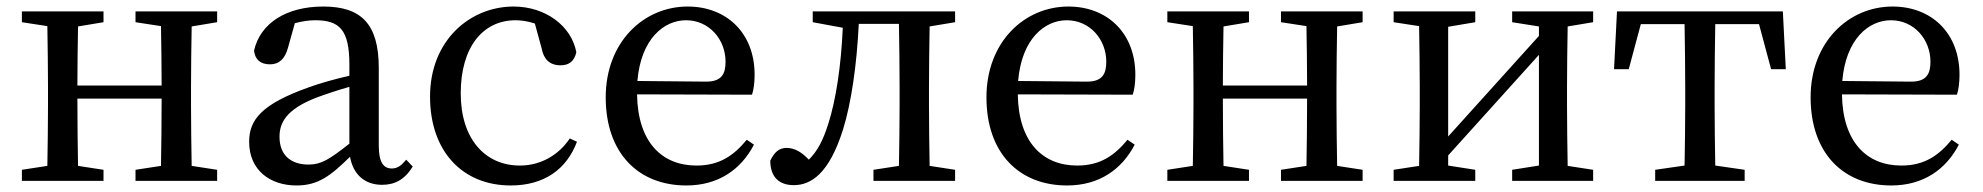

<svg xmlns="http://www.w3.org/2000/svg" viewBox="-20 -554 6072 588"><path d="M645 -486V-519H395V-486L473 -474C474 -420 475 -346 475 -292H217C217 -346 218 -419 219 -473L297 -486V-519H47V-486L125 -474C126 -418 127 -342 127 -289V-230C127 -177 126 -101 125 -46L47 -34V0H297V-34L219 -46C218 -101 217 -179 217 -252H475C475 -179 474 -100 473 -46L395 -34V0H645V-34L567 -46C566 -102 565 -177 565 -230V-289C565 -342 566 -418 567 -473Z M1050 -114C989 -66 964 -50 925 -50C874 -50 836 -76 836 -135C836 -175 853 -218 949 -255C973 -264 1011 -277 1050 -288ZM1224 -65C1210 -48 1198 -38 1180 -38C1155 -38 1140 -56 1140 -108V-346C1140 -482 1085 -534 970 -534C857 -534 777 -483 758 -399C761 -372 777 -357 807 -357C835 -357 853 -374 862 -408L883 -483C906 -489 926 -492 945 -492C1019 -492 1050 -464 1050 -356V-322C1006 -312 959 -299 924 -286C781 -235 743 -187 743 -120C743 -32 808 14 888 14C954 14 992 -15 1052 -74C1061 -21 1096 12 1150 12C1188 12 1219 -3 1244 -44Z M1725 -130C1690 -78 1635 -47 1572 -47C1467 -47 1391 -127 1391 -268C1391 -410 1459 -492 1559 -492C1576 -492 1597 -489 1618 -482L1639 -405C1645 -374 1662 -354 1697 -354C1723 -354 1739 -367 1745 -394C1730 -475 1650 -534 1553 -534C1420 -534 1297 -431 1297 -258C1297 -91 1396 14 1544 14C1646 14 1715 -35 1747 -120Z M1932 -306C1943 -436 2014 -492 2081 -492C2152 -492 2202 -433 2202 -365C2202 -329 2191 -304 2143 -304ZM2283 -264C2288 -279 2291 -300 2291 -325C2291 -454 2204 -534 2086 -534C1951 -534 1835 -425 1835 -256C1835 -85 1935 14 2082 14C2179 14 2249 -34 2289 -111L2267 -126C2228 -79 2185 -47 2113 -47C2006 -47 1933 -120 1931 -265Z M2905 -486V-519H2469V-486L2561 -469C2556 -353 2540 -248 2517 -176C2500 -122 2483 -91 2457 -65C2436 -87 2415 -101 2389 -101C2365 -101 2351 -87 2339 -62C2339 -11 2367 13 2411 13C2463 13 2519 -21 2562 -158C2587 -239 2604 -355 2610 -481H2733C2734 -425 2735 -344 2735 -289V-230C2735 -177 2734 -101 2733 -46L2655 -34V0H2905V-34L2827 -46C2826 -101 2825 -177 2825 -230V-289C2825 -342 2826 -418 2827 -473Z M3098 -306C3109 -436 3180 -492 3247 -492C3318 -492 3368 -433 3368 -365C3368 -329 3357 -304 3309 -304ZM3449 -264C3454 -279 3457 -300 3457 -325C3457 -454 3370 -534 3252 -534C3117 -534 3001 -425 3001 -256C3001 -85 3101 14 3248 14C3345 14 3415 -34 3455 -111L3433 -126C3394 -79 3351 -47 3279 -47C3172 -47 3099 -120 3097 -265Z M4153 -486V-519H3903V-486L3981 -474C3982 -420 3983 -346 3983 -292H3725C3725 -346 3726 -419 3727 -473L3805 -486V-519H3555V-486L3633 -474C3634 -418 3635 -342 3635 -289V-230C3635 -177 3634 -101 3633 -46L3555 -34V0H3805V-34L3727 -46C3726 -101 3725 -179 3725 -252H3983C3983 -179 3982 -100 3981 -46L3903 -34V0H4153V-34L4075 -46C4074 -102 4073 -177 4073 -230V-289C4073 -342 4074 -418 4075 -473Z M4859 -486V-519H4611V-486L4693 -473V-444L4415 -136V-472L4498 -486V-519H4248V-486L4326 -474C4327 -418 4328 -342 4328 -289V-230C4328 -177 4327 -101 4326 -46L4248 -34V0H4498V-34L4415 -47V-78L4693 -386V-47L4611 -34V0H4859V-34L4781 -46C4780 -101 4779 -177 4779 -230V-289C4779 -342 4780 -418 4781 -473Z M5367 -480 5404 -342H5449L5440 -519H4932L4923 -342H4968L5005 -480H5139C5140 -424 5141 -344 5141 -289V-230C5141 -177 5140 -102 5139 -47L5049 -34V0H5323V-34L5233 -47C5232 -102 5231 -177 5231 -230V-289C5231 -344 5232 -424 5233 -480Z M5622 -306C5633 -436 5704 -492 5771 -492C5842 -492 5892 -433 5892 -365C5892 -329 5881 -304 5833 -304ZM5973 -264C5978 -279 5981 -300 5981 -325C5981 -454 5894 -534 5776 -534C5641 -534 5525 -425 5525 -256C5525 -85 5625 14 5772 14C5869 14 5939 -34 5979 -111L5957 -126C5918 -79 5875 -47 5803 -47C5696 -47 5623 -120 5621 -265Z"/></svg>

Font: Noto Serif CJK JP Medium
Style: Regular
Weight: 500
Designer: Ryoko NISHIZUKA 西塚涼子 (kana & ideographs); Frank Grießhammer (Latin, Greek & Cyrillic); Wenlong ZHANG 张文龙 (bopomofo); San
Foundry: Adobe Systems Incorporated
Version: Version 1.000;PS 1;hotconv 16.6.53;makeotf.lib2.5.65590